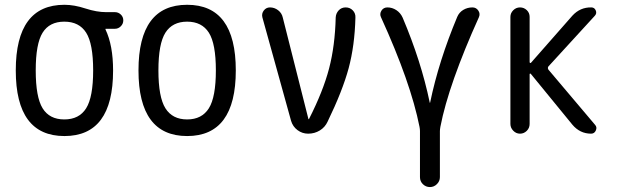

<svg xmlns="http://www.w3.org/2000/svg" viewBox="-20 -550 2540 790"><path d="M334.5 -415.5Q305.7 -460.9 244.6 -460.9Q183.6 -460.9 155.3 -415.5Q127 -370.1 127 -260.3Q127 -150.4 155.3 -104.5Q183.6 -58.6 244.6 -58.6Q305.7 -58.6 334.5 -104.5Q363.3 -150.4 363.3 -260.3Q363.3 -370.1 334.5 -415.5ZM245.1 -530.3Q285.2 -530.3 331.5 -515.1Q377.9 -500 417 -500H453.1Q466.8 -500 477.1 -490.2Q487.3 -480.5 487.3 -466.3Q487.3 -452.1 477.1 -441.9Q466.8 -431.6 453.1 -431.6H415Q414.1 -431.6 414.1 -430.7V-428.7Q445.3 -363.3 445.3 -259.8Q445.3 9.8 245.1 9.8Q44.9 9.8 44.9 -260.3Q44.9 -530.3 245.1 -530.3Z M839.4 -415.5Q810.5 -460.9 750 -460.9Q689.5 -460.9 660.6 -415.5Q631.8 -370.1 631.8 -260.3Q631.8 -150.4 660.6 -104.5Q689.5 -58.6 750 -58.6Q810.5 -58.6 839.4 -104.5Q868.2 -150.4 868.2 -260.3Q868.2 -370.1 839.4 -415.5ZM950.2 -260.3Q950.2 9.8 750 9.8Q549.8 9.8 549.8 -260.3Q549.8 -530.3 750 -530.3Q950.2 -530.3 950.2 -260.3Z M1177.7 -52.7 1059.6 -478.5Q1055.7 -494.1 1065.4 -506.8Q1075.2 -519.5 1090.8 -519.5Q1109.4 -519.5 1124.5 -507.8Q1139.6 -496.1 1143.6 -477.5L1249 -60.5Q1249 -59.6 1250 -59.6Q1252 -59.6 1252 -61.5Q1309.6 -174.8 1334 -268.1Q1358.4 -361.3 1361.3 -478.5Q1362.3 -495.1 1373.5 -507.3Q1384.8 -519.5 1402.3 -519.5Q1419.9 -519.5 1431.6 -507.3Q1443.4 -495.1 1442.4 -477.5Q1439.5 -362.3 1414.6 -269.5Q1389.6 -176.8 1328.1 -49.8Q1317.4 -26.4 1295.9 -13.2Q1274.4 0 1248 0Q1223.6 0 1204.1 -14.6Q1184.6 -29.3 1177.7 -52.7Z M1706.1 -28.3Q1669.9 -210.9 1547.9 -478.5Q1541 -492.2 1549.3 -505.9Q1557.6 -519.5 1574.2 -519.5Q1593.8 -519.5 1610.8 -508.3Q1627.9 -497.1 1636.7 -477.5Q1712.9 -297.9 1748 -128.9Q1748 -127 1749 -127Q1750 -127 1750 -128.9Q1785.2 -298.8 1861.3 -480.5Q1869.1 -499 1886.2 -509.3Q1903.3 -519.5 1923.8 -519.5Q1939.5 -519.5 1948.2 -506.3Q1957 -493.2 1950.2 -478.5Q1889.6 -344.7 1849.1 -230Q1808.6 -115.2 1792 -28.3Q1790 -16.6 1790 -10.7V178.7Q1790 195.3 1777.8 207.5Q1765.6 219.7 1749 219.7Q1732.4 219.7 1720.2 208Q1708 196.3 1708 178.7V-10.7Q1708 -18.6 1706.1 -28.3Z M2080.1 -40V-480.5Q2080.1 -496.1 2091.8 -507.8Q2103.5 -519.5 2119.6 -519.5Q2135.7 -519.5 2147.5 -508.3Q2159.2 -497.1 2159.2 -480.5V-293.9Q2159.2 -292 2161.6 -291Q2164.1 -290 2165 -292L2335 -485.4Q2367.2 -520.5 2413.1 -519.5Q2425.8 -519.5 2431.2 -507.3Q2436.5 -495.1 2427.7 -485.4L2236.3 -276.4Q2232.4 -270.5 2236.3 -263.7L2428.7 -36.1Q2437.5 -26.4 2431.6 -13.2Q2425.8 0 2412.1 0Q2366.2 0 2335 -37.1L2164.1 -246.1Q2162.1 -248 2160.6 -247.1Q2159.2 -246.1 2159.2 -244.1V-40Q2159.2 -23.4 2147.5 -11.7Q2135.7 0 2119.6 0Q2103.5 0 2091.8 -12.2Q2080.1 -24.4 2080.1 -40Z"/></svg>

Font: Rounded Mgen+ 1m regular
Style: Regular
Weight: 400
Designer: [Source Han Sans]
Ryoko NISHIZUKA  (kana & ideographs); Paul D. Hunt (Latin, Greek & Cyrillic); Wenlong ZHANG  (bopomofo
Version: Version 1.059.20150602